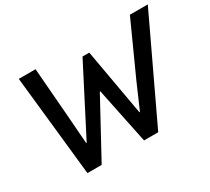

<svg xmlns="http://www.w3.org/2000/svg" viewBox="-138 -956 1305 1192"><g transform="rotate(-30 514.0 -360.0)"><path d="M180.2 0 103.5 -719.7H223.6L253.4 -344.7L266.6 -166H270.5L515.6 -642.1H564L648.4 -166H652.3L730 -344.7L899.9 -719.7H1028.3L687.5 0H585.9L503.4 -399.4H499.5L282.2 0Z"/></g></svg>

Font: Reddit Sans SemiBold
Style: Italic
Weight: 600
Italic angle: -11.25°
Designer: Stephen Hutchings
Version: Version 1.013